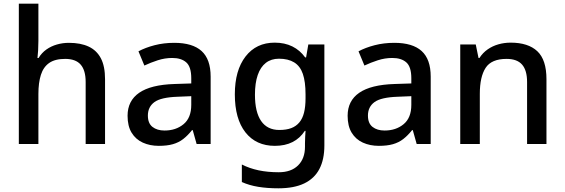

<svg xmlns="http://www.w3.org/2000/svg" viewBox="-20 -780 3058 1040"><path d="M188 -558Q188 -531 186.5 -507Q185 -483 183 -466H189Q206 -494 231.5 -512Q257 -530 288.5 -539Q320 -548 353 -548Q417 -548 460.5 -527.5Q504 -507 526.5 -464Q549 -421 549 -351V0H444V-336Q444 -399 417 -430Q390 -461 333 -461Q278 -461 246.5 -439Q215 -417 201.5 -374.5Q188 -332 188 -271V0H82V-760H188Z M924 -548Q1023 -548 1072 -503.5Q1121 -459 1121 -365V0H1045L1024 -75H1020Q997 -46 972.5 -27Q948 -8 916.5 1Q885 10 840 10Q792 10 753.5 -7.5Q715 -25 693 -61Q671 -97 671 -153Q671 -234 734 -277.5Q797 -321 925 -325L1016 -328V-356Q1016 -418 989 -442Q962 -466 913 -466Q873 -466 834.5 -453.5Q796 -441 762 -425L730 -502Q767 -522 817 -535Q867 -548 924 -548ZM943 -256Q852 -253 816.5 -227Q781 -201 781 -154Q781 -112 806 -92.5Q831 -73 871 -73Q933 -73 974.5 -107.5Q1016 -142 1016 -212V-259Z M1468 -549Q1522 -549 1563.5 -528.5Q1605 -508 1633 -469H1638L1650 -539H1737V8Q1737 84 1710 135.5Q1683 187 1628 213.5Q1573 240 1488 240Q1428 240 1379 232Q1330 224 1290 206V111Q1331 132 1380.5 142.5Q1430 153 1490 153Q1557 153 1594.5 116Q1632 79 1632 15V-4Q1632 -16 1633 -38Q1634 -60 1635 -71H1631Q1605 -31 1564.5 -10.5Q1524 10 1469 10Q1367 10 1309.5 -63Q1252 -136 1252 -269Q1252 -399 1310 -474Q1368 -549 1468 -549ZM1491 -462Q1449 -462 1420 -439.5Q1391 -417 1376 -373.5Q1361 -330 1361 -267Q1361 -173 1394.5 -124.5Q1428 -76 1493 -76Q1531 -76 1557.5 -86Q1584 -96 1601.5 -117Q1619 -138 1627 -170.5Q1635 -203 1635 -248V-269Q1635 -337 1620.5 -379.5Q1606 -422 1573.5 -442Q1541 -462 1491 -462Z M2116 -548Q2215 -548 2264 -503.5Q2313 -459 2313 -365V0H2237L2216 -75H2212Q2189 -46 2164.5 -27Q2140 -8 2108.5 1Q2077 10 2032 10Q1984 10 1945.5 -7.5Q1907 -25 1885 -61Q1863 -97 1863 -153Q1863 -234 1926 -277.5Q1989 -321 2117 -325L2208 -328V-356Q2208 -418 2181 -442Q2154 -466 2105 -466Q2065 -466 2026.5 -453.5Q1988 -441 1954 -425L1922 -502Q1959 -522 2009 -535Q2059 -548 2116 -548ZM2135 -256Q2044 -253 2008.5 -227Q1973 -201 1973 -154Q1973 -112 1998 -92.5Q2023 -73 2063 -73Q2125 -73 2166.5 -107.5Q2208 -142 2208 -212V-259Z M2746 -549Q2841 -549 2890.5 -502.5Q2940 -456 2940 -351V0H2835V-336Q2835 -399 2808 -430Q2781 -461 2724 -461Q2642 -461 2610.5 -412.5Q2579 -364 2579 -272V0H2473V-539H2557L2572 -466H2577Q2595 -494 2621.5 -512.5Q2648 -531 2680 -540Q2712 -549 2746 -549Z"/></svg>

Font: Noto Sans Khmer Medium
Style: Regular
Weight: 500
Version: Version 2.003